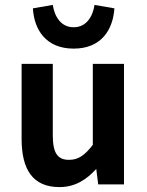

<svg xmlns="http://www.w3.org/2000/svg" viewBox="-20 -751 598 782"><path d="M68 -491V-185C68 -60 114 11 222 11C285 11 331 -18 372 -63L380 0H485V-491H358V-161C324 -117 298 -100 261 -100C215 -100 195 -127 195 -200V-491ZM280 -553C393 -553 440 -630 446 -717L365 -731C358 -684 332 -640 280 -640C228 -640 202 -684 195 -731L114 -717C119 -630 167 -553 280 -553Z"/></svg>

Font: Source Sans Pro SemBd
Style: Regular
Weight: 700
Designer: Paul D. Hunt
Foundry: Adobe Systems Incorporated
Version: Version 2.020;PS 2.0;hotconv 1.0.86;makeotf.lib2.5.63406